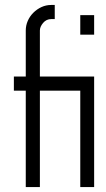

<svg xmlns="http://www.w3.org/2000/svg" viewBox="-20 -757 429 775"><path d="M360 -448V-2H304V-391H141V-2H84V-391H36V-448H84V-634Q84 -654 92 -672.5Q100 -691 114.5 -705.5Q129 -720 147.5 -728.5Q166 -737 187 -737H201V-680H187Q167 -680 154 -664.5Q141 -649 141 -634V-448ZM360 -696V-617H304V-696Z"/></svg>

Font: Fundamental  Brigade Scvhlank
Style: Regular
Weight: 100
Designer: Peter Wiegel, original typeface by Arno Drescher 1935
Foundry: Peter Wiegel
Version: Version 0.000 2012 initial release